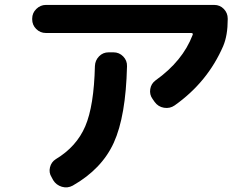

<svg xmlns="http://www.w3.org/2000/svg" viewBox="-20 -747 1040 795"><path d="M169.9 -610.4Q146.5 -610.4 129.9 -627Q113.3 -643.6 113.3 -667V-669.9Q113.3 -693.4 130.4 -710Q147.5 -726.6 169.9 -726.6H867.2Q890.6 -726.6 906.7 -710Q922.9 -693.4 922.9 -669.9V-667Q922.9 -600.6 904.3 -556.6Q839.8 -407.2 703.1 -310.5Q683.6 -296.9 659.2 -300.8Q634.8 -304.7 620.1 -325.2L611.3 -337.9Q598.6 -355.5 602.1 -377.9Q605.5 -400.4 624 -414.1Q736.3 -494.1 777.3 -601.6Q781.2 -609.4 772.5 -610.4ZM429.7 -530.3H450.2Q473.6 -530.3 490.2 -513.2Q506.8 -496.1 505.9 -472.7Q501 -265.6 451.2 -156.2Q401.4 -46.9 281.2 21.5Q259.8 33.2 236.3 26.4Q212.9 19.5 200.2 -1L193.4 -13.7Q181.6 -32.2 187 -54.2Q192.4 -76.2 210.9 -87.9Q296.9 -139.6 333 -224.1Q369.1 -308.6 373 -473.6Q374 -497.1 390.1 -513.7Q406.2 -530.3 429.7 -530.3Z"/></svg>

Font: Rounded Mgen+ 1mn bold
Style: Bold
Weight: 700
Designer: [Source Han Sans]
Ryoko NISHIZUKA  (kana & ideographs); Paul D. Hunt (Latin, Greek & Cyrillic); Wenlong ZHANG  (bopomofo
Version: Version 1.059.20150602